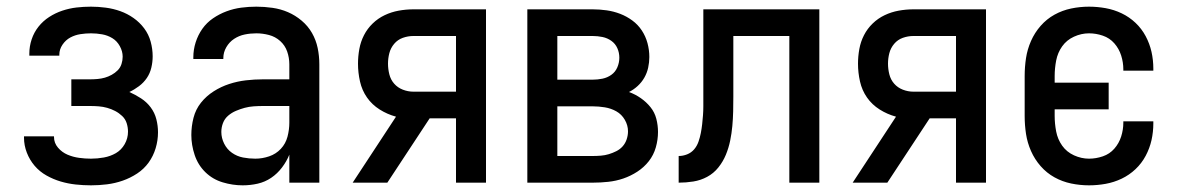

<svg xmlns="http://www.w3.org/2000/svg" viewBox="-20 -548 3540 576"><path d="M253 8Q230 8 207 5.5Q184 3 162 -3.5Q140 -10 119.5 -21.5Q99 -33 84 -50.5Q69 -68 60.5 -90Q52 -112 52 -135V-139H142V-137Q142 -119 154 -105Q166 -91 182.5 -84Q199 -77 217 -74.5Q235 -72 253 -72Q272 -72 291.5 -75.5Q311 -79 327.5 -88.5Q344 -98 354 -115.5Q364 -133 364 -153Q364 -166 360 -178.5Q356 -191 346.5 -200Q337 -209 325.5 -215Q314 -221 301.5 -224.5Q289 -228 276 -229Q263 -230 250 -230H194V-310H250Q261 -310 272.5 -311Q284 -312 294.5 -315Q305 -318 315 -323.5Q325 -329 333 -337Q341 -345 344.5 -356Q348 -367 348 -378Q348 -394 339.5 -409.5Q331 -425 317 -433.5Q303 -442 286.5 -445Q270 -448 253 -448Q237 -448 221 -445.5Q205 -443 191 -435.5Q177 -428 167.5 -414Q158 -400 158 -384V-381H68V-387Q68 -409 75 -430Q82 -451 95.5 -468Q109 -485 127.5 -497Q146 -509 167 -516Q188 -523 209.5 -525.5Q231 -528 253 -528Q275 -528 297.5 -525Q320 -522 341 -514.5Q362 -507 380.5 -494Q399 -481 412.5 -463Q426 -445 432 -423Q438 -401 438 -379Q438 -362 434 -345Q430 -328 420.5 -314Q411 -300 397 -289.5Q383 -279 368 -272Q386 -264 403 -253Q420 -242 432 -226Q444 -210 449 -190.5Q454 -171 454 -151Q454 -127 447 -103.5Q440 -80 426 -60.5Q412 -41 391.5 -27.5Q371 -14 348 -6Q325 2 301 5Q277 8 253 8Z M708 8Q678 8 648 -1Q618 -10 596 -31.5Q574 -53 564 -83Q554 -113 554 -143Q554 -169 560.5 -194.5Q567 -220 583 -240Q599 -260 621 -274Q643 -288 667.5 -296Q692 -304 717.5 -307Q743 -310 769 -310H848V-355Q848 -375 841.5 -393.5Q835 -412 820.5 -425Q806 -438 787 -443Q768 -448 749 -448Q731 -448 714 -444.5Q697 -441 682.5 -431.5Q668 -422 659 -406.5Q650 -391 650 -374V-371H560V-376Q560 -399 567 -421Q574 -443 587 -461.5Q600 -480 619 -493Q638 -506 659.5 -514Q681 -522 703.5 -525Q726 -528 749 -528Q773 -528 797.5 -524.5Q822 -521 844 -511.5Q866 -502 885 -486Q904 -470 916 -449Q928 -428 933 -404Q938 -380 938 -355V0H848V-84Q840 -64 826 -45.5Q812 -27 793.5 -14.5Q775 -2 753 3Q731 8 708 8ZM746 -72Q767 -72 787.5 -79Q808 -86 822.5 -101.5Q837 -117 842.5 -138Q848 -159 848 -180V-230H769Q755 -230 741 -229Q727 -228 714 -224.5Q701 -221 688 -215.5Q675 -210 664.5 -201Q654 -192 649 -179Q644 -166 644 -152Q644 -134 652.5 -117Q661 -100 676 -89.5Q691 -79 709 -75.5Q727 -72 746 -72Z M1038 0 1168 -198Q1142 -205 1119 -219.5Q1096 -234 1081 -255.5Q1066 -277 1060 -303.5Q1054 -330 1054 -357Q1054 -379 1058 -401Q1062 -423 1072 -442.5Q1082 -462 1098 -477.5Q1114 -493 1134 -502.5Q1154 -512 1176 -516Q1198 -520 1220 -520H1438V0H1348V-193H1269L1142 0ZM1348 -273V-440H1220Q1204 -440 1188.5 -434.5Q1173 -429 1162.5 -416.5Q1152 -404 1148 -388.5Q1144 -373 1144 -357Q1144 -341 1148 -325Q1152 -309 1162.5 -297Q1173 -285 1188.5 -279Q1204 -273 1220 -273Z M1758 0H1562V-520H1758Q1779 -520 1800 -517Q1821 -514 1840.5 -506.5Q1860 -499 1877 -486.5Q1894 -474 1905.5 -456.5Q1917 -439 1922.5 -418.5Q1928 -398 1928 -377Q1928 -361 1924.5 -345Q1921 -329 1913 -315Q1905 -301 1893 -290Q1881 -279 1867 -272Q1886 -265 1902.5 -253.5Q1919 -242 1931.5 -226.5Q1944 -211 1949 -191.5Q1954 -172 1954 -152Q1954 -129 1947.5 -106Q1941 -83 1926.5 -64.5Q1912 -46 1892 -33Q1872 -20 1850 -12.5Q1828 -5 1804.5 -2.5Q1781 0 1758 0ZM1652 -309H1758Q1773 -309 1787.5 -312Q1802 -315 1814 -323.5Q1826 -332 1832 -346Q1838 -360 1838 -375Q1838 -390 1832 -403.5Q1826 -417 1814 -425.5Q1802 -434 1787.5 -437Q1773 -440 1758 -440H1652ZM1652 -80H1758Q1770 -80 1782.5 -81Q1795 -82 1806.5 -85.5Q1818 -89 1829 -94.5Q1840 -100 1848 -109Q1856 -118 1860 -130Q1864 -142 1864 -154Q1864 -172 1854.5 -188.5Q1845 -205 1829 -214Q1813 -223 1794.5 -226Q1776 -229 1758 -229H1652Z M2016 0V-80Q2029 -80 2041.5 -85Q2054 -90 2062.5 -100Q2071 -110 2075.5 -123Q2080 -136 2082.5 -149Q2085 -162 2086.5 -175.5Q2088 -189 2089 -202.5Q2090 -216 2090 -229Q2090 -242 2090 -256V-520H2438V0H2348V-440H2180V-258Q2180 -236 2179.5 -214Q2179 -192 2177 -170Q2175 -148 2170.5 -126Q2166 -104 2157.5 -83.5Q2149 -63 2135 -45.5Q2121 -28 2101.5 -17.5Q2082 -7 2060 -3.5Q2038 0 2016 0Z M2538 0 2668 -198Q2642 -205 2619 -219.5Q2596 -234 2581 -255.5Q2566 -277 2560 -303.5Q2554 -330 2554 -357Q2554 -379 2558 -401Q2562 -423 2572 -442.5Q2582 -462 2598 -477.5Q2614 -493 2634 -502.5Q2654 -512 2676 -516Q2698 -520 2720 -520H2938V0H2848V-193H2769L2642 0ZM2848 -273V-440H2720Q2704 -440 2688.5 -434.5Q2673 -429 2662.5 -416.5Q2652 -404 2648 -388.5Q2644 -373 2644 -357Q2644 -341 2648 -325Q2652 -309 2662.5 -297Q2673 -285 2688.5 -279Q2704 -273 2720 -273Z M3247 8Q3220 8 3193.5 2.5Q3167 -3 3143.5 -16Q3120 -29 3102 -49.5Q3084 -70 3073 -95Q3062 -120 3058 -146.5Q3054 -173 3054 -200V-320Q3054 -347 3058 -373.5Q3062 -400 3073 -425Q3084 -450 3102 -470.5Q3120 -491 3143.5 -504Q3167 -517 3193.5 -522.5Q3220 -528 3247 -528Q3272 -528 3297 -523.5Q3322 -519 3345 -508Q3368 -497 3386.5 -479.5Q3405 -462 3417 -439.5Q3429 -417 3434.5 -392.5Q3440 -368 3440 -342V-336H3350V-340Q3350 -361 3343.5 -381.5Q3337 -402 3323 -418Q3309 -434 3288.5 -441Q3268 -448 3247 -448Q3224 -448 3202 -438Q3180 -428 3166.5 -409Q3153 -390 3148.5 -366.5Q3144 -343 3144 -320V-300H3306V-220H3144V-200Q3144 -177 3148.5 -153.5Q3153 -130 3166.5 -111Q3180 -92 3202 -82Q3224 -72 3247 -72Q3268 -72 3288.5 -79Q3309 -86 3323 -102Q3337 -118 3343.5 -138.5Q3350 -159 3350 -180V-184H3440V-178Q3440 -152 3434.5 -127.5Q3429 -103 3417 -80.5Q3405 -58 3386.5 -40.5Q3368 -23 3345 -12Q3322 -1 3297 3.5Q3272 8 3247 8Z"/></svg>

Font: Iosevka Custom Medium
Style: Regular
Weight: 500
Monospace: yes
Designer: Belleve Invis
Foundry: Belleve Invis
Version: Version 32.5.0; ttfautohint (v1.8.4)